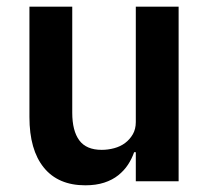

<svg xmlns="http://www.w3.org/2000/svg" viewBox="-20 -542 628 574"><path d="M386 -87H381Q374 -67 362.5 -49.5Q351 -32 333.5 -18Q316 -4 291.5 4Q267 12 235 12Q154 12 111 -41Q68 -94 68 -192V-522H196V-205Q196 -151 217 -122.5Q238 -94 284 -94Q303 -94 321.5 -99Q340 -104 354 -114.5Q368 -125 377 -140.5Q386 -156 386 -177V-522H514V0H386Z"/></svg>

Font: IBM Plex Sans Thai SemiBold
Style: Regular
Weight: 600
Designer: Mike Abbink, Paul van der Laan, Pieter van Rosmalen, Ben Mitchell, Mark Frömberg
Foundry: Bold Monday
Version: Version 1.1